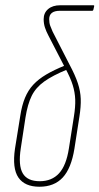

<svg xmlns="http://www.w3.org/2000/svg" viewBox="-20 -704 378 730"><path d="M130 6Q74 6 50 -29Q26 -64 37 -139L57 -263Q63 -303 75 -332Q87 -361 106.5 -382Q126 -403 155.5 -420.5Q185 -438 227 -455L236 -440Q180 -417 148 -394Q116 -371 100.5 -339.5Q85 -308 77 -258L59 -140Q49 -75 66.5 -45Q84 -15 131 -15Q177 -15 204.5 -45Q232 -75 242 -140L261 -261Q267 -298 266 -325.5Q265 -353 256.5 -380.5Q248 -408 228 -445L164 -569Q156 -584 151 -599Q146 -614 146 -631Q146 -655 163 -669.5Q180 -684 209 -684H335Q339 -684 338 -680L335 -667Q334 -663 331 -663H208Q167 -663 167 -631Q167 -617 171 -606Q175 -595 180 -584L244 -459Q266 -418 276 -387.5Q286 -357 287 -328Q288 -299 282 -261L263 -139Q251 -64 218.5 -29Q186 6 130 6Z"/></svg>

Font: Sofia Sans Extra Condensed Thin
Style: Italic
Weight: 250
Italic angle: -9°
Version: Version 4.100